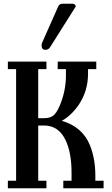

<svg xmlns="http://www.w3.org/2000/svg" viewBox="-20 -1005 596 1025"><path d="M222 -739Q202 -739 202 -763Q202 -770 204 -775L291 -971Q298 -985 313 -985H370Q376 -985 381 -979Q386 -973 383 -968L248 -754Q239 -739 222 -739ZM460 -230Q489 -158 489 -68V-40H533V0H318V-40H362V-82Q362 -190 330 -257Q293 -334 217 -335H184V-40H228V0H22V-40H66V-636H22V-676H228V-636H184V-374Q184 -374 216 -374Q253 -374 271.5 -394.5Q290 -415 306 -459Q332 -529 332 -603V-636H288V-676H494V-636H450V-612Q450 -521 402 -448Q361 -388 310 -360Q420 -328 460 -230Z"/></svg>

Font: Triodion Unicode
Style: Normal
Weight: 400
Version: Version 1.1